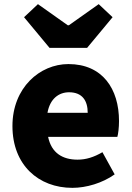

<svg xmlns="http://www.w3.org/2000/svg" viewBox="-20 -892 636 926"><path d="M329 14C396 14 474 -9 533 -51L474 -158C433 -134 395 -122 354 -122C282 -122 228 -154 212 -232H546C550 -245 554 -277 554 -308C554 -464 474 -583 310 -583C172 -583 40 -469 40 -284C40 -96 166 14 329 14ZM209 -348C221 -416 264 -447 313 -447C378 -447 403 -405 403 -348ZM219 -661H400L523 -809L456 -872L312 -770H307L163 -872L96 -809Z"/></svg>

Font: Noto Sans Korean Black
Style: Bold
Weight: 900
Designer: Ryoko NISHIZUKA (kana & ideographs); Paul D. Hunt (Latin, Greek & Cyrillic); Wenlong ZHANG (bopomofo); Sandoll Communica
Foundry: Adobe Systems Incorporated
Version: Version 1.000;PS 1;hotconv 1.0.78;makeotf.lib2.5.61930